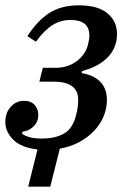

<svg xmlns="http://www.w3.org/2000/svg" viewBox="-20 -552 484 722"><path d="M121 10Q59 3 29.5 -27Q0 -57 0 -93Q0 -128 20.5 -150.5Q41 -173 70 -173Q96 -173 110 -157.5Q124 -142 124 -120Q124 -94 106 -76.5Q88 -59 65 -57L63 -49Q74 -41 91.5 -36Q109 -31 138 -31Q188 -31 221 -50Q254 -69 266 -119Q270 -134 272 -147.5Q274 -161 274 -177Q274 -245 181 -245H128L141 -297H190Q234 -297 267 -321Q300 -345 310 -381Q313 -393 314.5 -401.5Q316 -410 316 -419Q316 -477 245 -477Q209 -477 178 -458Q147 -439 115 -395L83 -416Q121 -475 166 -503.5Q211 -532 277 -532Q348 -532 384 -502Q420 -472 420 -424Q420 -373 385.5 -337Q351 -301 289 -285L287 -277Q332 -270 357 -244.5Q382 -219 382 -177Q382 -144 369.5 -114Q357 -84 333.5 -59.5Q310 -35 277.5 -17.5Q245 0 205 7L169 150H86Z"/></svg>

Font: IBM Plex Serif Medm
Style: Italic
Weight: 500
Italic angle: -14°
Designer: Mike Abbink, Paul van der Laan, Pieter van Rosmalen
Foundry: Bold Monday
Version: Version 3.001